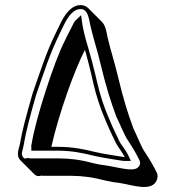

<svg xmlns="http://www.w3.org/2000/svg" viewBox="-20 -676 683 748"><path d="M142 8C145 9 148 9 151 9H259C301 9 344 15 389 27C398 29 408 31 418 33L453 38C496 45 573 73 591 25C595 15 595 6 591 -3C580 -26 563 -56 544 -84C530 -104 513 -149 500 -175C478 -233 459 -297 442 -368C423 -448 417 -456 399 -531C394 -559 389 -579 377 -591L324 -644C319 -649 312 -653 304 -655C271 -661 243 -639 218 -590L201 -555C158 -468 139 -403 107 -312C80 -219 64 -155 59 -122C55 -96 39 -71 61 -50L114 3C121 10 130 12 142 8ZM311 -482C317 -461 329 -417 345 -346C355 -303 370 -256 392 -205L404 -177C413 -157 421 -141 431 -120C438 -105 457 -83 466 -64C465 -64 460 -64 451 -66C447 -67 378 -77 350 -84C307 -95 260 -104 206 -104H180C210 -237 271 -405 311 -482ZM102 -89H206C258 -89 303 -80 346 -69C375 -62 443 -52 448 -51C458 -49 464 -49 466 -49H490L480 -70C470 -92 450 -114 445 -126C435 -147 427 -164 418 -183L406 -211C384 -261 370 -307 360 -349C344 -419 331 -464 325 -485C311 -531 303 -566 300 -587L296 -617L274 -596C268 -590 265 -582 259 -570L241 -535C237 -528 235 -521 230 -512C193 -440 119 -216 103 -114C101 -108 102 -106 102 -104ZM89 -61C80 -58 75 -57 71 -62C59 -77 69 -87 74 -120C79 -151 94 -215 121 -307C153 -399 172 -462 214 -548L231 -583C255 -631 279 -644 301 -640C317 -635 324 -621 331 -581C349 -505 355 -497 374 -418C391 -346 411 -281 433 -222C446 -197 463 -151 479 -128C497 -101 514 -72 524 -50C526 -44 527 -40 524 -33C512 -2 455 -21 402 -30L368 -35C357 -37 348 -39 340 -41C293 -54 250 -59 206 -59H98C92 -59 93 -60 89 -61Z"/></svg>

Font: Squarish
Style: Shd
Weight: 400
Foundry: Cannot Into Space Fonts
Version: Version 0.272